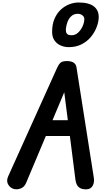

<svg xmlns="http://www.w3.org/2000/svg" viewBox="-20 -1482 851 1503"><path d="M82.5 -4.5Q55 -15.5 42 -41.8Q29 -68 44 -101.5L427.5 -952Q439.5 -978.5 454 -991.2Q468.5 -1004 504.5 -1004Q537 -1004 556 -991.8Q575 -979.5 578.5 -956L714 -93.5Q720.5 -54 705.5 -27.8Q690.5 -1.5 658 0Q621 2 598.5 -15.2Q576 -32.5 570.5 -75.5L527 -417.5H339L184.5 -50.5Q170.5 -16.5 139.8 -5.8Q109 5 82.5 -4.5ZM391 -541H511L483 -760ZM518 -1113Q484.5 -1113 454.8 -1126Q425 -1139 406.5 -1165.5Q388 -1192 388 -1232.5Q388 -1292 406.8 -1335.2Q425.5 -1378.5 456.2 -1406.8Q487 -1435 523.5 -1448.8Q560 -1462.5 595.5 -1462.5Q678.5 -1462.5 717.2 -1430.2Q756 -1398 752.5 -1339.5Q750.5 -1305 735 -1265.8Q719.5 -1226.5 690.5 -1191.8Q661.5 -1157 618.2 -1135Q575 -1113 518 -1113ZM541 -1206Q568.5 -1206 590.5 -1225.8Q612.5 -1245.5 625.8 -1274.5Q639 -1303.5 640 -1330Q641 -1350 625.2 -1362Q609.5 -1374 589 -1374Q560 -1374 540 -1357Q520 -1340 509.2 -1312.5Q498.5 -1285 495.5 -1254Q495 -1244.5 496.8 -1233.2Q498.5 -1222 508.2 -1214Q518 -1206 541 -1206Z"/></svg>

Font: Edu SA Hand
Style: Bold
Weight: 700
Designer: Tina and Corey Anderson, Eben Sorkin, Mirko Velimirovic
Foundry: Google for Education
Version: Version 2.000